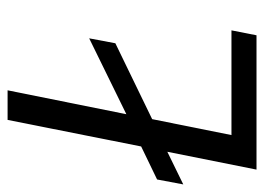

<svg xmlns="http://www.w3.org/2000/svg" viewBox="-119 -581 696 506"><g transform="rotate(-90 229.0 -328.0)"><path d="M402 -66 389 0H35L82 -235L-4 -193L9 -262L96 -304L166 -656H244L181 -343L381 -441L368 -372L168 -275L126 -66Z"/></g></svg>

Font: mr_Source Sans Pro
Style: Italic
Weight: 400
Italic angle: -11°
Designer: Paul D. Hunt
Foundry: Adobe Systems Incorporated
Version: Version 1.036;July 10, 2024;FontCreator 11.5.0.2430 64-bit